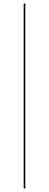

<svg xmlns="http://www.w3.org/2000/svg" viewBox="-20 -800 273 1070"><path d="M112 -780V250H121V-780Z"/></svg>

Font: Bodoni* 24pt Medium
Style: Regular
Weight: 500
Version: Version 2.3